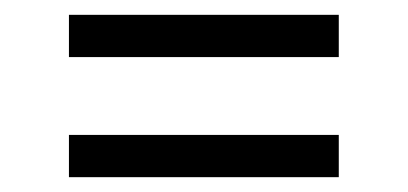

<svg xmlns="http://www.w3.org/2000/svg" viewBox="-20 -407 550 259"><path d="M73 -330V-387H437V-330ZM73 -168V-225H437V-168Z"/></svg>

Font: Mate
Style: Regular
Weight: 400
Designer: Eduardo Rodriguez Tunni
Foundry: Eduardo Rodriguez Tunni
Version: Version 1.002